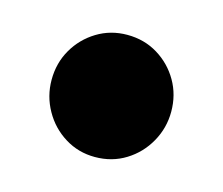

<svg xmlns="http://www.w3.org/2000/svg" viewBox="-50 -291 429 369"><g transform="rotate(15 164.0 -106.5)"><path d="M163.5 15Q130.5 15 103.5 -1.8Q76.5 -18.5 60.8 -46.5Q45 -74.5 45 -107Q45 -140.5 60.8 -167.8Q76.5 -195 103.5 -211.5Q130.5 -228 163.5 -228Q197.5 -228 224.5 -211.5Q251.5 -195 267.2 -167.8Q283 -140.5 283 -107Q283 -74.5 267.2 -46.5Q251.5 -18.5 224.5 -1.8Q197.5 15 163.5 15Z"/></g></svg>

Font: Fraunces 9pt SuperSoft Black
Style: Regular
Weight: 900
Version: Version 1.000;[b76b70a41]